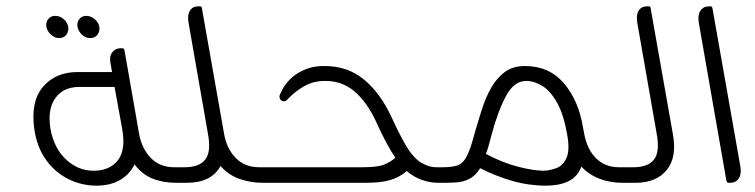

<svg xmlns="http://www.w3.org/2000/svg" viewBox="-20 -576 2379 605"><path d="M166 -456Q153 -456 141 -466.5Q129 -477 126 -492Q124 -506 132 -516Q140 -526 154 -526Q169 -526 180.5 -516Q192 -506 195 -492Q197 -477 189 -466.5Q181 -456 166 -456ZM264 -456Q250 -456 238.5 -466.5Q227 -477 224 -492Q222 -506 230 -516Q238 -526 252 -526Q266 -526 278 -516Q290 -506 293 -492Q295 -477 287 -466.5Q279 -456 264 -456ZM529 -49H561L570 0H535Q493 0 460 -13.5Q427 -27 404 -58Q389 -27 358.5 -9Q328 9 284 9Q237 9 195 -12Q153 -33 124.5 -73Q96 -113 88 -170Q76 -256 115.5 -302.5Q155 -349 225 -349H333L328 -378Q324 -399 334 -411.5Q344 -424 360 -424H365Q370 -424 372 -419L418 -156Q426 -109 454.5 -79Q483 -49 529 -49ZM275 -38Q325 -38 351 -70.5Q377 -103 365 -170L341 -302H229Q180 -302 154.5 -267Q129 -232 139 -170Q150 -109 188 -73.5Q226 -38 275 -38Z M797 -49H830L838 0H807Q769 0 734 -12.5Q699 -25 675 -53Q646 0 569 0H546L538 -49H562Q608 -49 627 -73.5Q646 -98 635 -156L574 -505Q570 -529 578.5 -542.5Q587 -556 605 -556H610Q616 -556 616 -551L686 -155Q694 -108 722.5 -78.5Q751 -49 797 -49Z M1122 -49Q1169 -49 1189.5 -57Q1210 -65 1226 -79Q1199 -117 1163 -197Q1136 -254 1097.5 -287.5Q1059 -321 1005 -321Q972 -321 948.5 -309.5Q925 -298 905 -281Q900 -277 894.5 -271.5Q889 -266 884 -261Q881 -258 878.5 -257.5Q876 -257 874 -257Q864 -257 861 -268Q860 -273 861.5 -276.5Q863 -280 864 -282Q872 -301 885 -316.5Q898 -332 913 -342Q931 -354 952 -361Q973 -368 1003 -368Q1076 -368 1128 -324.5Q1180 -281 1215 -204Q1240 -150 1259 -117.5Q1278 -85 1300 -68Q1310 -61 1324.5 -55Q1339 -49 1356 -49H1380L1388 0H1359Q1335 0 1308.5 -9.5Q1282 -19 1262 -37Q1238 -17 1209 -8.5Q1180 0 1133 0H828L819 -49Z M1930 -49H1963L1972 0H1941Q1902 0 1868.5 -13Q1835 -26 1812 -51Q1799 -18 1770.5 -4.5Q1742 9 1701 9Q1646 9 1594 -6Q1542 -21 1493 -46Q1479 -23 1460 -13Q1441 -3 1421 -1.5Q1401 0 1383 0H1378L1369 -49H1375Q1403 -49 1420.5 -54.5Q1438 -60 1450 -82Q1462 -104 1475 -154Q1486 -192 1498 -230Q1510 -268 1527.5 -299Q1545 -330 1570.5 -349Q1596 -368 1634 -368Q1710 -368 1756.5 -314Q1803 -260 1817 -175L1821 -154Q1830 -105 1858.5 -77Q1887 -49 1930 -49ZM1694 -38Q1715 -39 1735 -47Q1755 -55 1765.5 -79.5Q1776 -104 1767 -153Q1756 -216 1735 -253Q1714 -290 1688.5 -305.5Q1663 -321 1638 -321Q1599 -321 1573 -271Q1547 -221 1527 -144Q1523 -128 1519 -114.5Q1515 -101 1511 -91Q1564 -63 1613 -50.5Q1662 -38 1694 -38Z M1983 0H1960L1952 -49H1976Q2022 -49 2041 -73.5Q2060 -98 2049 -156L1988 -505Q1984 -529 1992.5 -542.5Q2001 -556 2019 -556H2024Q2030 -556 2030 -551L2100 -155Q2114 -81 2081 -40.5Q2048 0 1983 0Z M2281 0H2276Q2271 0 2269 -6L2182 -504Q2178 -528 2187 -542Q2196 -556 2214 -556H2219Q2224 -556 2225 -550L2313 -51Q2317 -28 2308 -14Q2299 0 2281 0Z"/></svg>

Font: Zain Light
Style: Italic
Weight: 300
Italic angle: -10°
Designer: Zain,Boutros
Foundry: Mobile Telecommunications Company (Zain), 2024
Version: Version 1.51; ttfautohint (v1.8.4)